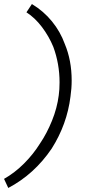

<svg xmlns="http://www.w3.org/2000/svg" viewBox="-59 -769 432 951"><path d="M-39 117Q14 87 60 41Q106 -5 139 -58Q173 -108 198.5 -171Q224 -234 232 -297Q236 -325 236 -361Q236 -453 205 -537Q183 -590 148.5 -635.5Q114 -681 72 -708L99 -749Q157 -714 198.5 -663Q240 -612 262 -551Q296 -470 296 -370Q296 -331 290 -290Q273 -153 197 -33Q111 94 -18 162Z"/></svg>

Font: Bellota Text
Style: Italic
Weight: 400
Italic angle: -7.5°
Designer: Kemie Guaida
Foundry: Kemie Guaida
Version: Version 4.001